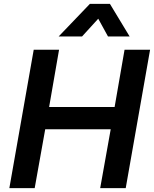

<svg xmlns="http://www.w3.org/2000/svg" viewBox="-20 -965 790 985"><path d="M28 0 153 -710H283L232 -416H568L619 -710H750L625 0H494L548 -302H212L158 0ZM645 -778H534L484 -869L401 -778H281L441 -945H544Z"/></svg>

Font: Livvic SemiBold
Style: Italic
Weight: 600
Italic angle: -10°
Designer: Jacques Le Bailly, Baron von Fonthausen
Version: Version 1.001; ttfautohint (v1.8.2)